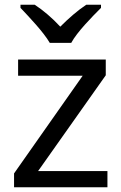

<svg xmlns="http://www.w3.org/2000/svg" viewBox="-20 -786 510 806"><path d="M189 -606H279C303 -651 366 -715 404 -753V-766H342C307 -743 269 -710 233 -674C200 -710 161 -743 126 -766H66V-753C102 -715 163 -651 189 -606ZM431 0V-68H140L424 -470V-536H56V-468H327L39 -58V0Z"/></svg>

Font: Noto Sans Hebrew Droid
Style: Bold
Weight: 700
Designer: Monotype Design Team
Foundry: Monotype Imaging Inc.
Version: Version 1.100